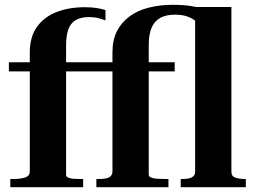

<svg xmlns="http://www.w3.org/2000/svg" viewBox="-20 -779 1062 799"><path d="M17 -520H369V-482H17ZM255 -52Q255 -44 263.5 -40Q272 -36 286.5 -35Q301 -34 318 -34H326V0H23V-34H32Q66 -34 85 -40.5Q104 -47 104 -66V-560Q104 -626 134 -667.5Q164 -709 215.5 -729Q267 -749 334 -749Q363 -749 386 -745Q409 -741 419 -737V-694Q406 -699 389.5 -703.5Q373 -708 350 -708Q316 -708 294.5 -695Q273 -682 264 -655.5Q255 -629 255 -588ZM361 -520H707V-482H361ZM732 0V-34H733Q750 -34 763 -36Q776 -38 784 -45Q792 -52 792 -64V-710L719 -750H943V-64Q943 -45 960 -39.5Q977 -34 1002 -34H1003V0ZM681 0H381V-34H391Q409 -34 421.5 -36.5Q434 -39 441 -46.5Q448 -54 448 -66V-561Q448 -613 467 -650Q486 -687 520 -711.5Q554 -736 600 -747.5Q646 -759 698 -759Q741 -759 774 -754Q807 -749 831.5 -741Q856 -733 869 -723L810 -675Q802 -686 788 -696Q774 -706 754.5 -712Q735 -718 708 -718Q672 -718 647.5 -705Q623 -692 611 -664Q599 -636 599 -591V-52Q599 -44 609 -40Q619 -36 636 -35Q653 -34 673 -34H681Z"/></svg>

Font: Roboto Serif 144pt SemiBold
Style: Regular
Weight: 600
Version: Version 1.008